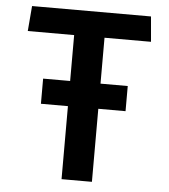

<svg xmlns="http://www.w3.org/2000/svg" viewBox="-52 -777 725 825"><g transform="rotate(5 310.0 -365.0)"><path d="M127.5 -315H244V0H375V-315H492.5V-423.5H375V-621.5H575.5L566 -730H53L44 -621.5H244V-423.5H127.5Z"/></g></svg>

Font: Monaspace Krypton SemiBold
Style: Regular
Weight: 600
Designer: Riley Cran & the Lettermatic Team
Foundry: Lettermatic
Version: Version 1.200 (Monaspace Krypton)